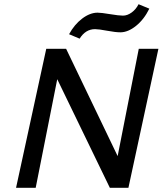

<svg xmlns="http://www.w3.org/2000/svg" viewBox="-20 -889 776 909"><path d="M430 -751Q385 -751 357 -706L307 -727Q332 -773 369 -801Q406 -829 442 -829Q459 -829 501 -822Q543 -815 562 -815Q583 -815 603.5 -830Q624 -845 636 -869L687 -848Q662 -797 624 -766.5Q586 -736 550 -736Q527 -736 487 -743.5Q447 -751 430 -751ZM637 -658H730L588 0H500L251 -514L149 0H56L199 -658H293L537 -150Z"/></svg>

Font: EauTestInfant Semibold
Style: Italic
Weight: 600
Italic angle: -12°
Designer: Christian Thalmann (Catharsis Fonts)
Version: Version 0.001;PS 000.001;hotconv 1.0.88;makeotf.lib2.5.64775